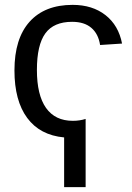

<svg xmlns="http://www.w3.org/2000/svg" viewBox="-20 -557 540 785"><path d="M330.1 208H242.2V4.9Q143.1 -4.4 91.1 -75Q39.1 -145.5 39.1 -269Q39.1 -399.4 101.1 -468.3Q163.1 -537.1 276.9 -537.1Q357.9 -537.1 411.4 -495.1Q464.8 -453.1 479 -378.9L389.2 -373Q382.3 -418.5 353.5 -443.1Q324.7 -467.8 274.9 -467.8Q199.7 -467.8 165.3 -420.4Q130.9 -373 130.9 -271Q130.9 -168.5 168.2 -115.7Q205.6 -63 277.8 -63Q305.7 -63 330.1 -70.8Z"/></svg>

Font: Libra Sans Modern
Style: Regular
Weight: 400
Foundry: Stefan Peev, Context Ltd
Version: Version 1.000